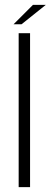

<svg xmlns="http://www.w3.org/2000/svg" viewBox="-20 -772 209 792"><path d="M57 0V-635H104V0ZM36 -672 116 -752H169L69 -672Z"/></svg>

Font: Alumni Sans Thin Light
Style: Regular
Weight: 300
Version: Version 1.018